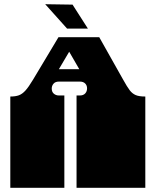

<svg xmlns="http://www.w3.org/2000/svg" viewBox="-20 -893 740 913"><path d="M29 -171V-172Q29 -185 29 -191Q29 -197 29 -209V-260Q29 -269 29 -273.5Q29 -278 29 -282.5Q29 -287 29 -296V-297Q29 -310 29 -316Q29 -322 29 -334V-434Q54 -434 70 -440Q86 -446 101 -462.5Q116 -479 137 -514L258 -716H452L564 -517Q585 -479 597 -463.5Q609 -448 625 -441Q641 -434 671 -434V0H344V-135Q344 -144 344 -148.5Q344 -153 344 -157.5Q344 -162 344 -171V-172Q344 -185 344 -191Q344 -197 344 -209V-260Q344 -269 344 -273.5Q344 -278 344 -282.5Q344 -287 344 -296V-297Q344 -310 344 -316Q344 -322 344 -334V-439H360Q376 -439 385 -448.5Q394 -458 394 -473Q394 -487 385 -496Q376 -505 360 -505H260Q243 -505 234.5 -495Q226 -485 226 -472Q226 -456 236 -447.5Q246 -439 260 -439H286V0H29V-135Q29 -144 29 -148.5Q29 -153 29 -157.5Q29 -162 29 -171ZM357 -564 309 -647 260 -564ZM195 -873 325 -871 398 -757H299Z"/></svg>

Font: Danfo
Style: Regular
Weight: 400
Version: Version 1.000;Glyphs 3.2 (3236)